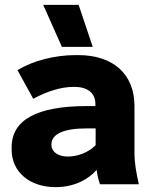

<svg xmlns="http://www.w3.org/2000/svg" viewBox="-20 -759 635 791"><path d="M235 -566H362L304 -739H158ZM209 12C286 12 344 -20 378 -59C381 -36 386 -17 392 0H552C542 -45 534 -84 534 -130V-322C534 -455 445 -532 302 -532H291C204 -532 114 -508 52 -470L117 -352C174 -383 232 -401 282 -401H287C346 -401 373 -371 373 -331V-322H337C131 -322 28 -264 28 -153V-142C28 -50 103 12 209 12ZM259 -114C219 -114 192 -134 192 -161V-165C192 -206 241 -230 336 -230H374V-161C344 -130 299 -114 259 -114Z"/></svg>

Font: Fixel Display ExtraBold
Style: Regular
Weight: 800
Designer: AlfaBravo + MacPaw
Foundry: Kyrylo Tkachov, Marchela Mozhyna, Serhii Makarenko, Maria Weinstein, Zakhar Kryvoshyya
Version: Version 1.211